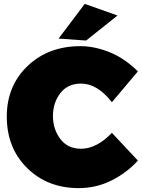

<svg xmlns="http://www.w3.org/2000/svg" viewBox="-20 -954 731 990"><path d="M386 16Q225 16 120 -87.5Q15 -191 15 -353Q15 -511 122 -613.5Q229 -716 395 -716Q466.5 -716 544 -685.2Q621.5 -654.5 691 -586L557 -427Q482 -523 398 -523Q329 -523 291 -473.5Q253 -424 253 -356Q253 -288 291 -237.5Q329 -187 398 -187Q478 -187 557 -269L691 -126Q634 -63 555 -23.5Q476 16 386 16ZM424 -745 282 -755 417 -934 586 -874Z"/></svg>

Font: Argentum Novus Black
Style: Regular
Weight: 900
Designer: Julieta Ulanovsky (font) & Cristiano Sobral (main changes)
Foundry: Julieta Ulanovsky (font) & Cristiano Sobral (main changes)
Version: Version 3.00;November 27, 2020;FontCreator 13.0.0.2655 64-bi